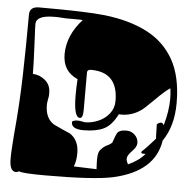

<svg xmlns="http://www.w3.org/2000/svg" viewBox="-48 -695 742 739"><g transform="rotate(5 322.5 -325.0)"><path d="M156 -4Q62 -4 52 -11Q45 -7 40 -7Q15 -7 15 -56Q15 -75 16.5 -98Q18 -121 20 -149Q31 -265 34 -381.5Q37 -498 37 -615Q37 -646 74 -646Q168 -646 231 -644Q294 -642 328 -638Q424 -627 492 -592Q560 -557 596.5 -492Q633 -427 633 -325Q633 -236 592 -177Q574 -56 415 -20Q378 -12 313 -8Q248 -4 156 -4ZM348 -45 347 -67Q346 -84 347.5 -97.5Q349 -111 355 -119Q359 -124 365 -129.5Q371 -135 379 -139Q395 -146 400 -153Q403 -161 406 -170Q409 -179 413 -187Q420 -203 450 -203Q469 -203 482.5 -190Q496 -177 496 -158Q496 -144 478 -126Q460 -108 460 -95Q460 -87 467 -74Q509 -93 531 -120H520Q514 -120 514 -126Q514 -127 518 -131Q535 -146 566 -182Q565 -191 565 -204.5Q565 -218 564 -237Q572 -245 580 -245Q587 -245 591 -236Q599 -264 603 -290Q607 -316 607 -339Q607 -361 604 -380Q593 -373 579 -360.5Q565 -348 547 -330Q529 -312 515.5 -299.5Q502 -287 491 -281Q456 -260 415 -263Q393 -219 363 -204.5Q333 -190 285 -190Q238 -190 238 -217Q238 -222 249 -224Q252 -225 260 -225Q267 -225 271 -224L288 -221Q314 -221 339.5 -232Q365 -243 381.5 -264Q398 -285 398 -313Q398 -424 294 -424Q280 -424 279 -414V-267Q279 -236 267 -236Q243 -236 243 -322Q243 -336 243.5 -351.5Q244 -367 245 -384Q187 -409 187 -475Q187 -548 245 -612Q235 -613 220.5 -613Q206 -613 188 -613Q186 -613 180 -613Q174 -613 165 -614Q155 -615 147.5 -615Q140 -615 135 -615Q65 -615 65 -581Q65 -565 66.5 -541Q68 -517 69 -485Q72 -421 72 -389Q99 -388 120 -370Q141 -352 141 -323Q141 -319 141 -313Q141 -307 139 -299Q136 -283 136 -275Q136 -223 170 -202Q203 -186 234 -173Q269 -150 269 -100Q269 -69 260 -48Z"/></g></svg>

Font: Moo Lah Lah
Style: Regular
Weight: 400
Designer: Robert E. Leuschke
Foundry: Robert E. Leuschke
Version: Version 1.010; ttfautohint (v1.8.3)